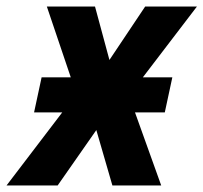

<svg xmlns="http://www.w3.org/2000/svg" viewBox="-69 -566 621 586"><path d="M-49 0 121 -223H35L58 -330H147L74 -546H221L265 -383L374 -546H532L367 -330H457L434 -223H343L423 0H274L225 -169L107 0Z"/></svg>

Font: Noto Sans SemiCondensed
Style: Bold Italic
Weight: 700
Width: 4
Italic angle: -12°
Designer: Monotype Design Team
Foundry: Monotype Imaging Inc.
Version: Version 2.013; ttfautohint (v1.8.4.7-5d5b)